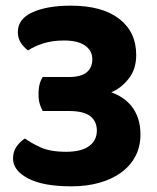

<svg xmlns="http://www.w3.org/2000/svg" viewBox="-20 -643 556 678"><path d="M230 -623Q341 -623 401 -576.5Q461 -530 461 -449Q461 -398 434 -364.5Q407 -331 373 -317Q393 -310 411.5 -298Q430 -286 444.5 -268Q459 -250 467.5 -225Q476 -200 476 -168Q476 -125 458 -91Q440 -57 407.5 -33.5Q375 -10 330.5 2.5Q286 15 232 15Q132 15 79 -13Q26 -41 26 -83Q26 -108 38.5 -125.5Q51 -143 68 -154Q88 -139 122.5 -123Q157 -107 213 -107Q267 -107 294.5 -127Q322 -147 322 -182Q322 -214 299 -232.5Q276 -251 223 -251H131Q125 -261 120.5 -275.5Q116 -290 116 -310Q116 -331 120 -346Q124 -361 131 -371H222Q266 -371 286 -387.5Q306 -404 306 -434Q306 -464 280.5 -482Q255 -500 206 -500Q164 -500 132 -489.5Q100 -479 79 -465Q64 -476 53.5 -492Q43 -508 43 -530Q43 -576 94.5 -599.5Q146 -623 230 -623Z"/></svg>

Font: Baloo Da 2
Style: Bold
Weight: 700
Designer: Noopur Datye, Sulekha Rajkumar and Ek Type
Foundry: Ek Type
Version: Version 1.640;hotconv 1.0.111;makeotfexe 2.5.65597; ttfautoh